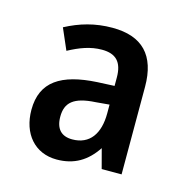

<svg xmlns="http://www.w3.org/2000/svg" viewBox="-63 -783 454 466"><g transform="rotate(15 163.5 -550.0)"><path d="M166 -722C122 -722 85 -711 49 -692L72 -639C100 -654 126 -664 155 -664C190 -664 207 -647 207 -608V-587L164 -585C75 -580 27 -550 27 -479C27 -419 62 -378 117 -378C161 -378 192 -397 216 -433L229 -384H279V-604C279 -683 241 -722 166 -722ZM173 -537 207 -540V-518C207 -467 185 -435 141 -435C114 -435 99 -450 99 -481C99 -516 118 -534 173 -537Z"/></g></svg>

Font: Noto Sans Devanagari Condensed Medium
Style: Regular
Weight: 500
Width: 3
Designer: Jelle Bosma - Monotype Design Team
Foundry: Monotype Imaging Inc.
Version: Version 2.004